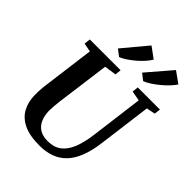

<svg xmlns="http://www.w3.org/2000/svg" viewBox="-280 -1154 1306 1306"><g transform="rotate(45 373.0 -500.5)"><path d="M677 -686 627.5 -306Q617 -221.5 593.5 -161.2Q570 -101 533.8 -63.2Q497.5 -25.5 448.8 -7.8Q400 10 338.5 10Q243.5 10 185.5 -18.2Q127.5 -46.5 100.8 -96.5Q74 -146.5 73.5 -211Q73.5 -230 74 -250Q74.5 -270 77 -291.5L128.5 -686L66 -698L71 -743H367L362.5 -698.5L276 -685.5L225 -302Q221.5 -274 219.5 -249Q217.5 -224 217.5 -205Q218 -161 232.5 -126Q247 -91 277.5 -71Q308 -51 357 -51Q415.5 -51 454.2 -79.5Q493 -108 516.2 -165Q539.5 -222 550.5 -308L599 -685.5L527.5 -698.5L532 -743H745.5L740 -698.5ZM249.5 -835 396.5 -1011 475 -953.5Q464 -933.5 443 -909.8Q422 -886 395.8 -863.8Q369.5 -841.5 343.5 -824.2Q317.5 -807 296.5 -799ZM482 -835 632.5 -1010.5 713.5 -952.5Q700.5 -932.5 678.5 -909.2Q656.5 -886 629.8 -863.8Q603 -841.5 576.2 -824.2Q549.5 -807 528 -799Z"/></g></svg>

Font: Merriweather 36pt
Style: Bold Italic
Weight: 700
Italic angle: -7.8°
Version: Version 2.101